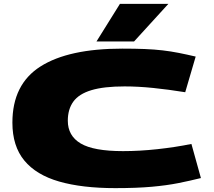

<svg xmlns="http://www.w3.org/2000/svg" viewBox="-20 -961 1105 991"><path d="M44 -328Q44 -526 189 -618Q334 -710 611 -710Q676 -710 726.5 -708Q777 -706 819.5 -701Q862 -696 902.5 -688Q943 -680 990 -669L936 -485Q849 -499 771 -507Q693 -515 623 -515Q516 -515 451.5 -495.5Q387 -476 358.5 -436.5Q330 -397 330 -338Q330 -260 396.5 -220.5Q463 -181 615 -181Q700 -181 792 -191Q884 -201 968 -218L1017 -42Q961 -28 901 -16Q841 -4 763 3Q685 10 575 10Q404 10 285.5 -24Q167 -58 105.5 -132.5Q44 -207 44 -328ZM478 -747 599 -941H849L672 -747Z"/></svg>

Font: Georama Extra Expanded ExtraBold
Style: Regular
Weight: 800
Width: 8
Designer: Jean-Baptiste Levee
Foundry: Production Type
Version: Version 1.000